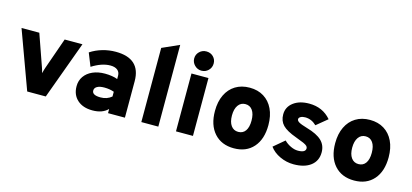

<svg xmlns="http://www.w3.org/2000/svg" viewBox="-62 -1176 3511 1638"><g transform="rotate(15 1693.0 -357.0)"><path d="M212 0 25 -511H182L280 -232Q284 -222 287.5 -209Q291 -196 294 -184Q297 -196 300.8 -208.8Q304.5 -221.5 308 -232L406 -511H563L376 0Z M790 12Q705.5 12 656.2 -32.8Q607 -77.5 607 -153Q607 -202.5 633.2 -240Q659.5 -277.5 706.2 -298.2Q753 -319 815 -319Q846 -319 876.2 -314.2Q906.5 -309.5 926 -301V-330Q926 -362.5 903.8 -380.2Q881.5 -398 841 -398Q766.5 -398 679 -343L633 -458Q680.5 -489.5 737.8 -506.2Q795 -523 855 -523Q1075 -523 1075 -322V0H926V-37Q878.5 12 790 12ZM829 -113Q886 -113 926 -147V-189Q887 -203 840 -203Q799.5 -203 776.8 -190.2Q754 -177.5 754 -154Q754 -113 829 -113Z M1220 0V-655L1370 -722V0Z M1601 -556Q1566 -556 1540.5 -581.5Q1515 -607 1515 -642Q1515 -676.5 1540 -701.2Q1565 -726 1601 -726Q1638 -726 1662.5 -701.8Q1687 -677.5 1687 -642Q1687 -606 1662 -581Q1637 -556 1601 -556ZM1526 0V-511H1676V0Z M2039 12Q1929 12 1865.5 -59.2Q1802 -130.5 1802 -255Q1802 -337 1831 -397.2Q1860 -457.5 1913.2 -490.2Q1966.5 -523 2039 -523Q2111 -523 2163.8 -490.2Q2216.5 -457.5 2245.2 -397.5Q2274 -337.5 2274 -255Q2274 -130.5 2211.2 -59.2Q2148.5 12 2039 12ZM2039 -133Q2080.5 -133 2102.8 -164.8Q2125 -196.5 2125 -255Q2125 -313.5 2102.2 -345.8Q2079.5 -378 2039 -378Q1998.5 -378 1975.2 -345Q1952 -312 1952 -255Q1952 -198 1975.2 -165.5Q1998.5 -133 2039 -133Z M2567 12Q2503.5 12 2445.5 -15Q2387.5 -42 2355 -87L2450 -167Q2475 -141.5 2508.5 -125.8Q2542 -110 2572 -110Q2640 -110 2640 -148Q2640 -159 2631.5 -168Q2623 -177 2599.2 -187.8Q2575.5 -198.5 2530 -215Q2442.5 -246.5 2407.2 -283Q2372 -319.5 2372 -377Q2372 -442.5 2425.2 -482.8Q2478.5 -523 2564 -523Q2683.5 -523 2757 -437L2661 -358Q2616.5 -401 2561 -401Q2536.5 -401 2520.8 -392.2Q2505 -383.5 2505 -370Q2505 -356 2524.2 -344.5Q2543.5 -333 2598 -317Q2689.5 -291 2731.2 -250.8Q2773 -210.5 2773 -148Q2773 -73 2718 -30.5Q2663 12 2567 12Z M3101 12Q2991 12 2927.5 -59.2Q2864 -130.5 2864 -255Q2864 -337 2893 -397.2Q2922 -457.5 2975.2 -490.2Q3028.5 -523 3101 -523Q3173 -523 3225.8 -490.2Q3278.5 -457.5 3307.2 -397.5Q3336 -337.5 3336 -255Q3336 -130.5 3273.2 -59.2Q3210.5 12 3101 12ZM3101 -133Q3142.5 -133 3164.8 -164.8Q3187 -196.5 3187 -255Q3187 -313.5 3164.2 -345.8Q3141.5 -378 3101 -378Q3060.5 -378 3037.2 -345Q3014 -312 3014 -255Q3014 -198 3037.2 -165.5Q3060.5 -133 3101 -133Z"/></g></svg>

Font: Overpass Black
Style: Regular
Weight: 900
Designer: Delve Withrington, Dave Bailey, Thomas Jockin
Foundry: Delve Fonts LLC
Version: Version 4.000; ttfautohint (v1.8.3)